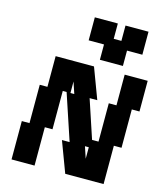

<svg xmlns="http://www.w3.org/2000/svg" viewBox="-141 -1105 1032 1209"><g transform="rotate(15 375.0 -500.0)"><path d="M600 -500H550V-250H508L425 -500H475L400 -700H150V-500H100V-250H50V0H200V-250H250V-500H275L375 -200H325L400 0H650V-250H700V-500H750V-700H600ZM300 -500V-575L325 -500ZM325 -850H425V-750H575V-850H675V-1000H525V-900H475V-1000H325ZM475 -200H500V-125Z"/></g></svg>

Font: LS-VG5000 Bold Shifted
Style: Regular
Weight: 400
Designer: Justin Bihan, 2021
Foundry: Justin Bihan, 2021
Version: Version 1.000;Glyphs 3.1.2 (3151)